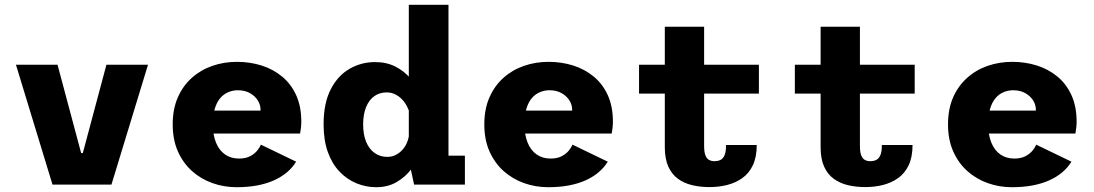

<svg xmlns="http://www.w3.org/2000/svg" viewBox="-20 -770 4564 801"><path d="M199 0 46.5 -500H220L318.5 -131.5H325.5L424 -500H597.5L445 0Z M967 11Q914.5 11 866.5 -6Q818.5 -23 781.2 -56.2Q744 -89.5 722.2 -138.2Q700.5 -187 700.5 -251Q700.5 -315 721.8 -363.5Q743 -412 780.2 -445.2Q817.5 -478.5 865.8 -495.2Q914 -512 968.5 -512Q1022.5 -512 1071 -496.8Q1119.5 -481.5 1157 -450.5Q1194.5 -419.5 1215.8 -372.5Q1237 -325.5 1237 -262.5Q1237 -250.5 1235.5 -236.8Q1234 -223 1232 -213H833.5V-308.5H1067Q1067 -309.5 1067 -310Q1067 -310.5 1067 -312Q1067 -333 1055.2 -351.5Q1043.5 -370 1022.2 -381.8Q1001 -393.5 972 -393.5Q951 -393.5 931.8 -385.2Q912.5 -377 898.2 -360Q884 -343 876 -316.2Q868 -289.5 868 -252.5Q868 -207 881.2 -174.8Q894.5 -142.5 919 -125.5Q943.5 -108.5 977 -108.5Q1005 -108.5 1023.8 -118.5Q1042.5 -128.5 1053.2 -142Q1064 -155.5 1068.5 -166.5L1215.5 -95.5Q1200.5 -71 1177.5 -51.5Q1154.5 -32 1123.8 -18Q1093 -4 1053.8 3.5Q1014.5 11 967 11Z M1549.5 11Q1507 11 1467.8 -5Q1428.5 -21 1397.2 -53.2Q1366 -85.5 1348 -134.8Q1330 -184 1330 -251Q1330 -340 1360 -397.8Q1390 -455.5 1438.8 -483.2Q1487.5 -511 1544.5 -511Q1593.5 -511 1631 -491.5Q1668.5 -472 1693.5 -441.2Q1718.5 -410.5 1731.5 -376.8Q1744.5 -343 1744.5 -314.5L1690.5 -293.5Q1686 -310.5 1677.5 -327Q1669 -343.5 1656.5 -356.2Q1644 -369 1628 -376.8Q1612 -384.5 1593 -384.5Q1563.5 -384.5 1541.5 -368.8Q1519.5 -353 1507.2 -323Q1495 -293 1495 -251Q1495 -208.5 1507.5 -178.2Q1520 -148 1542.8 -131.8Q1565.5 -115.5 1596 -115.5Q1615 -115.5 1631.2 -123.8Q1647.5 -132 1660 -146.2Q1672.5 -160.5 1679.5 -179.2Q1686.5 -198 1687.5 -218.5L1746.5 -198Q1746.5 -169.5 1734 -133.8Q1721.5 -98 1696.5 -65Q1671.5 -32 1634.8 -10.5Q1598 11 1549.5 11ZM1851 -750V-46L1777 -120.5H1919.5V0H1707.5L1685.5 -102V-750Z M2267 11Q2214.5 11 2166.5 -6Q2118.5 -23 2081.2 -56.2Q2044 -89.5 2022.2 -138.2Q2000.5 -187 2000.5 -251Q2000.5 -315 2021.8 -363.5Q2043 -412 2080.2 -445.2Q2117.5 -478.5 2165.8 -495.2Q2214 -512 2268.5 -512Q2322.5 -512 2371 -496.8Q2419.5 -481.5 2457 -450.5Q2494.5 -419.5 2515.8 -372.5Q2537 -325.5 2537 -262.5Q2537 -250.5 2535.5 -236.8Q2534 -223 2532 -213H2133.5V-308.5H2367Q2367 -309.5 2367 -310Q2367 -310.5 2367 -312Q2367 -333 2355.2 -351.5Q2343.5 -370 2322.2 -381.8Q2301 -393.5 2272 -393.5Q2251 -393.5 2231.8 -385.2Q2212.5 -377 2198.2 -360Q2184 -343 2176 -316.2Q2168 -289.5 2168 -252.5Q2168 -207 2181.2 -174.8Q2194.5 -142.5 2219 -125.5Q2243.5 -108.5 2277 -108.5Q2305 -108.5 2323.8 -118.5Q2342.5 -128.5 2353.2 -142Q2364 -155.5 2368.5 -166.5L2515.5 -95.5Q2500.5 -71 2477.5 -51.5Q2454.5 -32 2423.8 -18Q2393 -4 2353.8 3.5Q2314.5 11 2267 11Z M2753.5 -156V-658.5H2917.5V-160.5Q2917.5 -135.5 2923 -121.8Q2928.5 -108 2938.2 -102.8Q2948 -97.5 2960.5 -97.5Q2973.5 -97.5 2984.5 -102.2Q2995.5 -107 3002.2 -121.2Q3009 -135.5 3009 -165H3137Q3137 -114.5 3120.8 -80.5Q3104.5 -46.5 3076.5 -26.8Q3048.5 -7 3013.2 1.8Q2978 10.5 2939.5 10.5Q2901 10.5 2867.5 2.5Q2834 -5.5 2808.2 -24.2Q2782.5 -43 2768 -75.2Q2753.5 -107.5 2753.5 -156ZM2646 -379.5V-500H3146V-379.5Z M3403.5 -156V-658.5H3567.5V-160.5Q3567.5 -135.5 3573 -121.8Q3578.5 -108 3588.2 -102.8Q3598 -97.5 3610.5 -97.5Q3623.5 -97.5 3634.5 -102.2Q3645.5 -107 3652.2 -121.2Q3659 -135.5 3659 -165H3787Q3787 -114.5 3770.8 -80.5Q3754.5 -46.5 3726.5 -26.8Q3698.5 -7 3663.2 1.8Q3628 10.5 3589.5 10.5Q3551 10.5 3517.5 2.5Q3484 -5.5 3458.2 -24.2Q3432.5 -43 3418 -75.2Q3403.5 -107.5 3403.5 -156ZM3296 -379.5V-500H3796V-379.5Z M4201.5 11Q4149 11 4101 -6Q4053 -23 4015.8 -56.2Q3978.5 -89.5 3956.8 -138.2Q3935 -187 3935 -251Q3935 -315 3956.2 -363.5Q3977.5 -412 4014.8 -445.2Q4052 -478.5 4100.2 -495.2Q4148.5 -512 4203 -512Q4257 -512 4305.5 -496.8Q4354 -481.5 4391.5 -450.5Q4429 -419.5 4450.2 -372.5Q4471.5 -325.5 4471.5 -262.5Q4471.5 -250.5 4470 -236.8Q4468.5 -223 4466.5 -213H4068V-308.5H4301.5Q4301.5 -309.5 4301.5 -310Q4301.5 -310.5 4301.5 -312Q4301.5 -333 4289.8 -351.5Q4278 -370 4256.8 -381.8Q4235.5 -393.5 4206.5 -393.5Q4185.5 -393.5 4166.2 -385.2Q4147 -377 4132.8 -360Q4118.5 -343 4110.5 -316.2Q4102.5 -289.5 4102.5 -252.5Q4102.5 -207 4115.8 -174.8Q4129 -142.5 4153.5 -125.5Q4178 -108.5 4211.5 -108.5Q4239.5 -108.5 4258.2 -118.5Q4277 -128.5 4287.8 -142Q4298.5 -155.5 4303 -166.5L4450 -95.5Q4435 -71 4412 -51.5Q4389 -32 4358.2 -18Q4327.5 -4 4288.2 3.5Q4249 11 4201.5 11Z"/></svg>

Font: Trispace Thin
Style: Bold
Weight: 700
Version: Version 1.210